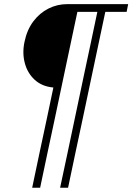

<svg xmlns="http://www.w3.org/2000/svg" viewBox="-20 -733 640 928"><path d="M135.5 174.5Q154 86 171 5.8Q188 -74.5 205.5 -155.5L238 -310Q182.5 -315 147.5 -347.5Q112.5 -380 99.8 -428.5Q87 -477 98.5 -531Q110.5 -589 141.2 -629.8Q172 -670.5 214.5 -691.8Q257 -713 304.5 -713H599.5L592 -675.5H489Q472.5 -598.5 457.5 -527Q442.5 -455.5 427 -383L379 -155.5Q361.5 -74.5 344.5 5.8Q327.5 86 309 174.5H270.5Q289.5 86 306.5 5.8Q323.5 -74.5 340.5 -155.5L388.5 -383Q404 -455.5 419.2 -527Q434.5 -598.5 450.5 -675.5H354Q337.5 -598.5 322.5 -527Q307.5 -455.5 292 -383L244 -155.5Q226.5 -74.5 209.5 5.8Q192.5 86 174 174.5Z"/></svg>

Font: Commissioner ExtraLight
Style: Italic
Weight: 200
Italic angle: -12°
Designer: Kostas Bartsokas
Foundry: Kostas Bartsokas
Version: Version 1.000; ttfautohint (v1.8.3)